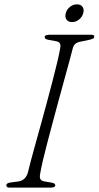

<svg xmlns="http://www.w3.org/2000/svg" viewBox="-20 -859 452 879"><path d="M164.5 -67Q160.5 -49.5 164.5 -40Q168.5 -30.5 184 -28.5L215.5 -23Q225 -21.5 229 -18.5Q233 -15.5 233 -10Q233 -5 226.8 -2.5Q220.5 0 212.5 0H26Q16 0 12.5 -2.8Q9 -5.5 9 -10.5Q8.5 -15 13 -18.5Q17.5 -22 27.5 -23.5L62 -28Q80 -30.5 90.5 -40Q101 -49.5 107 -66.5Q112 -87.5 121.2 -122.8Q130.5 -158 143 -202.5Q155.5 -247 169 -296Q182.5 -345 196 -395Q209.5 -445 221.2 -490.8Q233 -536.5 242 -573.8Q251 -611 255 -635.5Q258.5 -651 254.8 -659.2Q251 -667.5 236 -670.5L202.5 -676.5Q192 -678.5 188.2 -681.5Q184.5 -684.5 184.5 -690Q184.5 -695.5 191.5 -697.8Q198.5 -700 212 -700H395.5Q405 -700 408.2 -698Q411.5 -696 411.5 -691.5Q411.5 -685.5 406.8 -682.8Q402 -680 390 -677L352.5 -669Q336 -666.5 326.8 -659.8Q317.5 -653 313.5 -639Q307 -613.5 296.5 -574.8Q286 -536 273 -489Q260 -442 246.2 -391.2Q232.5 -340.5 219.2 -290.8Q206 -241 194.5 -197.2Q183 -153.5 175.2 -119.5Q167.5 -85.5 164.5 -67ZM310 -758Q292 -758 284.2 -769.8Q276.5 -781.5 281 -798.5Q285.5 -815.5 299.8 -827.2Q314 -839 332.5 -839Q350.5 -839 358.2 -827.2Q366 -815.5 361 -798.5Q356.5 -781.5 342.2 -769.8Q328 -758 310 -758Z"/></svg>

Font: Fraunces ExtraLight
Style: Italic
Weight: 250
Italic angle: -16°
Version: Version 1.000;[b76b70a41]